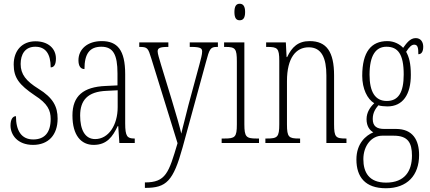

<svg xmlns="http://www.w3.org/2000/svg" viewBox="-20 -762 2289 1023"><path d="M156 10C238 10 287 -43 287 -130C287 -194 263 -241 185 -289C119 -330 90 -366 90 -421C90 -472 113 -513 168 -513C223 -513 250 -475 250 -403C269 -403 278 -420 278 -450C278 -504 236 -542 169 -542C98 -542 53 -493 53 -418C53 -348 82 -310 165 -254C234 -210 250 -174 250 -128C250 -55 217 -19 157 -19C94 -19 65 -66 65 -143C49 -143 36 -128 36 -93C36 -44 73 10 156 10Z M479 10C549 10 580 -33 607 -90H610L616 0H698V-24H696C658 -24 647 -35 647 -105V-367C647 -496 605 -543 522 -543C445 -543 398 -499 398 -441C398 -411 409 -394 430 -394C430 -476 458 -513 520 -513C583 -513 606 -471 606 -371V-307L543 -304C424 -299 366 -251 366 -147C366 -41 412 10 479 10ZM487 -21C432 -21 407 -72 407 -146C407 -227 446 -274 548 -278L607 -281V-191C607 -95 558 -21 487 -21Z M752 210V239H755C866 239 903 204 953 23L1077 -430C1096 -502 1101 -512 1136 -512H1141V-536H991V-512H1006C1051 -511 1057 -503 1057 -487C1057 -471 1050 -447 1043 -420L984 -202C969 -139 954 -87 946 -50C938 -85 920 -148 896 -227L838 -417C828 -451 820 -476 820 -488C820 -505 830 -512 874 -512H877V-536H722V-512H724C766 -512 769 -506 786 -451L926 1C879 159 864 210 752 210Z M1257 -654C1274 -654 1286 -664 1286 -698C1286 -731 1274 -742 1257 -742C1240 -742 1229 -731 1229 -698C1229 -664 1240 -654 1257 -654ZM1161 0H1360V-24H1347C1292 -24 1282 -32 1282 -100V-536H1174V-512H1181C1234 -512 1242 -503 1242 -434V-99C1242 -31 1232 -24 1176 -24H1161Z M1394 0H1579V-24H1573C1519 -24 1509 -31 1509 -99V-330C1509 -454 1557 -510 1625 -510C1694 -510 1719 -452 1719 -360V0H1826V-24H1822C1769 -24 1760 -31 1760 -100V-360C1760 -486 1720 -543 1630 -543C1568 -543 1535 -511 1510 -458H1507L1503 -536H1398V-512H1403C1458 -512 1468 -506 1468 -438V-100C1468 -31 1458 -24 1402 -24H1394Z M2036 241C2150 241 2213 172 2213 64C2213 -15 2180 -75 2090 -75H2027C1988 -75 1966 -89 1966 -128C1966 -162 1981 -183 1996 -201C2007 -197 2030 -195 2044 -195C2127 -195 2169 -259 2169 -363C2169 -426 2159 -459 2144 -486C2162 -514 2174 -524 2187 -524C2206 -524 2209 -507 2209 -473C2227 -473 2235 -489 2235 -513C2235 -538 2222 -559 2195 -559C2164 -559 2145 -530 2128 -507C2111 -526 2080 -543 2044 -543C1958 -543 1910 -486 1910 -358C1910 -289 1937 -234 1974 -212C1953 -192 1933 -164 1933 -127C1933 -88 1951 -67 1969 -57C1929 -40 1879 2 1879 88C1879 181 1926 241 2036 241ZM2041 -224C1979 -224 1949 -272 1949 -364C1949 -468 1983 -513 2039 -513C2100 -513 2131 -474 2131 -365C2131 -270 2103 -224 2041 -224ZM2037 211C1945 211 1916 155 1916 86C1916 14 1960 -39 2016 -39H2078C2153 -39 2175 -2 2175 67C2175 149 2137 211 2037 211Z"/></svg>

Font: Noto Serif Khmer ExtraCondensed ExtraLight
Style: Regular
Weight: 200
Width: 2
Designer: Danh Hong and the Monotype Design Team
Foundry: Monotype Imaging Inc.
Version: Version 2.004